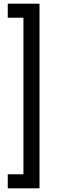

<svg xmlns="http://www.w3.org/2000/svg" viewBox="-20 -770 329 1040"><path d="M22 -674V-750H194V250H22V174H107V-674Z"/></svg>

Font: MathJax_SansSerif
Style: Regular
Weight: 400
Version: Version 1.1